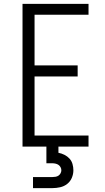

<svg xmlns="http://www.w3.org/2000/svg" viewBox="-20 -755 540 989"><path d="M96 0H436V-57H158V-361H380V-418H158V-679H436V-735H96ZM150 214H250Q270 214 290 209.5Q310 205 326 192.5Q342 180 350 161Q358 142 358 122Q358 106 353.5 90Q349 74 338 62Q327 50 312 42.5Q297 35 281 32V0H219V86H250Q258 86 266.5 88Q275 90 281.5 94.5Q288 99 292 106.5Q296 114 296 122Q296 130 292 137.5Q288 145 281.5 149.5Q275 154 266.5 155.5Q258 157 250 157H150Z"/></svg>

Font: Iosevka SS09 Light
Style: Regular
Weight: 300
Monospace: yes
Designer: Belleve Invis
Foundry: Belleve Invis
Version: Version 5.2.1; ttfautohint (v1.8.3)